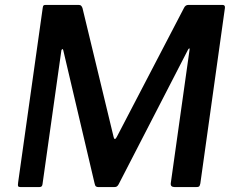

<svg xmlns="http://www.w3.org/2000/svg" viewBox="-20 -762 959 782"><path d="M64 0Q56 0 54 -3.5Q52 -7 54 -20L154 -730Q155 -738 157.5 -740Q160 -742 167 -742H300Q307 -742 310.5 -738.5Q314 -735 316 -729L443 -203Q445 -195 448.5 -196Q452 -197 456 -205L729 -729Q735 -742 747 -742H886Q898 -742 896 -729L796 -15Q794 -5 791 -2.5Q788 0 778 0H692Q683 0 678.5 -4Q674 -8 676 -19L752 -559Q753 -565 751 -565Q749 -565 746 -560L463 -11Q459 -4 455 -2Q451 0 444 0H381Q374 0 370.5 -3Q367 -6 365 -16L238 -556Q237 -562 234.5 -562Q232 -562 230 -557L153 -11Q152 -5 149 -2.5Q146 0 139 0H64Z"/></svg>

Font: Libre Franklin Medium
Style: Italic
Weight: 500
Italic angle: -8°
Designer: Pablo Impallari, Rodrigo Fuenzalida, Nhung Nguyen
Foundry: Impallari Type
Version: Version 3.000